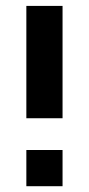

<svg xmlns="http://www.w3.org/2000/svg" viewBox="-20 -643 308 663"><path d="M71 -234.7V-622.6H196V-234.7ZM71 0V-125H196V0Z"/></svg>

Font: Playfair 144pt SemiCondensed ExtraBold
Style: Regular
Weight: 800
Width: 4
Designer: Claus Eggers Sørensen
Foundry: Claus Eggers Sørensen
Version: Version 2.203